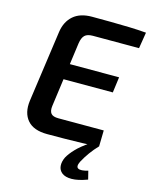

<svg xmlns="http://www.w3.org/2000/svg" viewBox="-131 -776 837 1066"><g transform="rotate(15 287.5 -242.5)"><path d="M263 -692Q316 -692 370.5 -691.5Q425 -691 477 -689.5Q529 -688 575 -684L560 -591H295Q263 -591 248.5 -577Q234 -563 229 -531L178 -157Q174 -127 185.5 -113Q197 -99 228 -99H489L487 -6Q441 -2 391 -0.5Q341 1 290 1.5Q239 2 191 2Q112 2 76.5 -39.5Q41 -81 50 -151L108 -564Q117 -624 156 -658Q195 -692 263 -692ZM105 -406H495L483 -316H91ZM433 -10 486 -6Q463 18 443 45.5Q423 73 407 103Q392 134 407.5 142.5Q423 151 464 139L476 187Q422 207 385.5 207Q349 207 330 192Q311 177 309 153Q307 129 320 102Q333 78 359.5 50Q386 22 433 -10Z"/></g></svg>

Font: Exo 2 SemiBold
Style: Italic
Weight: 600
Italic angle: -8°
Designer: Natanael Gama
Foundry: Natanael Gama
Version: Version 2.010